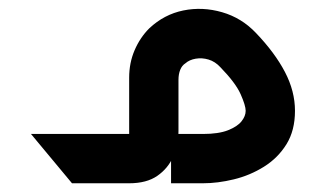

<svg xmlns="http://www.w3.org/2000/svg" viewBox="-20 -420 747 440"><path d="M145 0 51 -113H162L255 0ZM162 0V-113H290Q286 -109 283 -106Q280 -103 276 -99V-242Q276 -276 288.5 -305Q301 -334 322 -355Q356 -387 400 -396Q444 -405 489 -392Q534 -379 567 -344Q610 -299 633 -255Q656 -211 656 -166Q656 -121 636.5 -89.5Q617 -58 585 -38Q553 -18 516 -9Q479 0 445 0H372V-113H445Q481 -113 502.5 -121.5Q524 -130 533.5 -142Q543 -154 543 -166Q543 -178 531.5 -204Q520 -230 485 -266Q473 -279 458 -283.5Q443 -288 428.5 -285.5Q414 -283 405 -275Q397 -270 393 -260Q389 -250 389 -237V-120Q389 -88 377 -61Q365 -34 340.5 -17Q316 0 276 0Z"/></svg>

Font: Mada SemiBold
Style: Regular
Weight: 600
Designer: Khaled Hosny
Version: Version 1.5